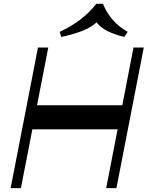

<svg xmlns="http://www.w3.org/2000/svg" viewBox="-20 -977 767 997"><path d="M137.6 -305.4 162 -430.4H624.5L600.1 -305.4ZM35.2 0 177.2 -730H230.6L88.6 0ZM531.3 0 673.3 -730H726.6L584.6 0ZM297.5 -785.1 290.1 -811.9Q349.4 -838.8 398.6 -876.6Q447.7 -914.4 479.6 -957.1H514.8Q530.9 -915 563.4 -876.4Q596 -837.8 643.3 -811.9L625.1 -785.1Q591.6 -792.9 560.7 -805.5Q529.7 -818.1 506.8 -835.6Q483.9 -853.1 473.2 -874.4L493.6 -873.7Q463.7 -838.5 408.4 -817.1Q353 -795.7 297.5 -785.1Z"/></svg>

Font: Savate ExtraLight
Style: Italic
Weight: 200
Italic angle: -11°
Designer: Max Esnée
Foundry: Plomb Type
Version: Version 2.000